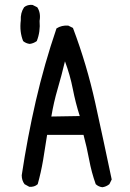

<svg xmlns="http://www.w3.org/2000/svg" viewBox="-20 -788 540 798"><path d="M405.3 -9.8Q389.6 -11.7 377.9 -22.5Q360.4 -71.3 350.6 -124Q340.8 -176.8 327.1 -227.5H175.8Q168 -174.8 159.2 -123Q150.4 -71.3 136.7 -22.5Q123 -9.8 101.6 -11.7L82 -22.5Q70.3 -38.1 70.3 -59.6Q93.8 -215.8 128.9 -368.7Q164.1 -521.5 214.8 -669.9Q236.3 -683.6 263.7 -681.6L283.2 -671.9Q340.8 -519.5 376 -359.9Q411.1 -200.2 444.3 -42L434.6 -22.5Q420.9 -11.7 405.3 -9.8ZM311.5 -305.7Q293.9 -360.4 282.7 -418Q271.5 -475.6 250 -533.2Q236.3 -475.6 219.7 -418.9Q203.1 -362.3 193.4 -303.7ZM103.5 -605.5Q87.9 -607.4 76.2 -617.2Q60.5 -656.2 66.4 -703.1Q64.5 -734.4 80.1 -757.8Q93.8 -769.5 115.2 -767.6L134.8 -757.8Q150.4 -734.4 144.5 -701.2Q148.4 -656.2 132.8 -617.2Q119.1 -607.4 103.5 -605.5Z"/></svg>

Font: JasonHandwriting2
Style: Regular
Weight: 400
Version: Version 1.05.10